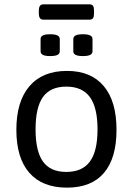

<svg xmlns="http://www.w3.org/2000/svg" viewBox="-20 -854 609 880"><path d="M55 -259Q55 -389 115 -459Q175 -529 287 -529Q397 -529 455.5 -459.5Q514 -390 514 -259Q514 -129 456.5 -61.5Q399 6 287 6Q174 6 114.5 -62Q55 -130 55 -259ZM427 -261Q427 -361 392 -409Q357 -457 284 -457Q211 -457 177 -409.5Q143 -362 143 -261Q143 -161 177 -113.5Q211 -66 284 -66Q357 -66 392 -113.5Q427 -161 427 -261ZM166 -619V-675Q166 -686 176.5 -691.5Q187 -697 210 -697Q233 -697 243.5 -691.5Q254 -686 254 -675V-619Q254 -608 243.5 -602.5Q233 -597 210 -597Q187 -597 176.5 -602.5Q166 -608 166 -619ZM316 -619V-675Q316 -686 326.5 -691.5Q337 -697 360 -697Q383 -697 393.5 -691.5Q404 -686 404 -675V-619Q404 -608 393.5 -602.5Q383 -597 360 -597Q337 -597 326.5 -602.5Q316 -608 316 -619ZM158 -794V-804Q158 -820 163 -827Q168 -834 178 -834H391Q402 -834 406.5 -827Q411 -820 411 -804V-794Q411 -778 406.5 -771Q402 -764 391 -764H178Q168 -764 163 -771Q158 -778 158 -794Z"/></svg>

Font: Asap-Regular
Style: Regular
Weight: 400
Designer: Pablo Cosgaya
Foundry: Omnibus-Type
Version: Version 2.000; ttfautohint (v1.8)